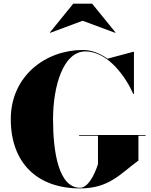

<svg xmlns="http://www.w3.org/2000/svg" viewBox="-20 -1038 840 1068"><path d="M439.5 -922.5 620.5 -855.5 622.5 -857.5 492.5 -1017.5H387.5L257.5 -857.5L259.5 -855.5ZM420 -287V-283H525V-125C505 -63 469 6.5 425 6.5C306 6.5 275 -193 275 -375C275 -557 331 -752 455 -752C582 -752 681.5 -607 721.5 -515H725V-750H721.5L578 -711.5C536.5 -741.5 490 -760 440 -760C237 -760 40 -618 40 -375C40 -132 187 10 425 10C588 10 650 -72 750 -145V-283H790V-287Z"/></svg>

Font: Bodoni* 48pt Fatface
Style: Regular
Weight: 900
Version: Version 2.3